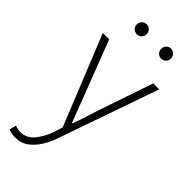

<svg xmlns="http://www.w3.org/2000/svg" viewBox="-306 -795 1090 1090"><g transform="rotate(45 239.5 -249.5)"><path d="M80 242Q65 242 51 239Q37 236 26 231L37 190Q45 194 56.5 196.5Q68 199 80 199Q130 199 163 158Q196 117 217 57L231 10L13 -530H64L193 -195Q206 -161 221 -121.5Q236 -82 250 -46H255Q268 -81 280.5 -121Q293 -161 304 -195L418 -530H466L257 68Q243 112 219 151.5Q195 191 161 216.5Q127 242 80 242ZM155 -661Q138 -661 126.5 -672.5Q115 -684 115 -701Q115 -717 126.5 -729Q138 -741 155 -741Q172 -741 183 -729Q194 -717 194 -701Q194 -684 183 -672.5Q172 -661 155 -661ZM350 -661Q333 -661 322 -672.5Q311 -684 311 -701Q311 -717 322 -729Q333 -741 350 -741Q367 -741 378 -729Q389 -717 389 -701Q389 -684 378 -672.5Q367 -661 350 -661Z"/></g></svg>

Font: Noto Sans SC Thin ExtraLight
Style: Regular
Weight: 250
Version: Version 2.004-H2;hotconv 1.0.118;makeotfexe 2.5.65603